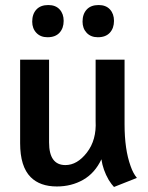

<svg xmlns="http://www.w3.org/2000/svg" viewBox="-20 -735 589 763"><path d="M360 -254V-498H475V-241Q475 -141 499 -75Q509 -46 524 -28L433 8Q424 -1 412 -20Q389 -60 383 -102Q357 -47 310.5 -20.5Q264 6 206 6Q139 6 102 -31Q60 -73 60 -166V-498H175V-169Q175 -79 240 -79Q287 -79 325.5 -129Q364 -179 360 -254ZM172 -715Q201 -715 217 -697.5Q233 -680 233 -652Q233 -623 216.5 -605Q200 -587 169 -587Q141 -587 124.5 -604.5Q108 -622 108 -649Q108 -679 124.5 -697Q141 -715 172 -715ZM372 -715Q401 -715 417 -697.5Q433 -680 433 -652Q433 -623 416.5 -605Q400 -587 369 -587Q341 -587 324.5 -604.5Q308 -622 308 -649Q308 -679 324.5 -697Q341 -715 372 -715Z"/></svg>

Font: Amaranth
Style: Regular
Weight: 400
Designer: Gesine Todt
Foundry: Gesine Todt
Version: Version 1.000